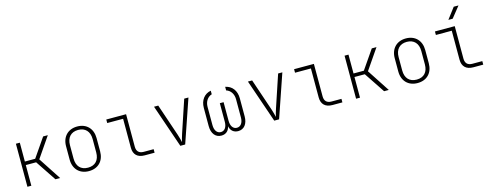

<svg xmlns="http://www.w3.org/2000/svg" viewBox="-25 -1572 6050 2370"><g transform="rotate(-15 3000.0 -387.5)"><path d="M115 0H165V-264H297L473 0H533L344 -289L523 -550H463L297 -309H165V-550H115Z M900 10C1019 10 1095 -68 1095 -190V-360C1095 -481 1018 -560 900 -560C782 -560 705 -481 705 -360V-190C705 -68 782 10 900 10ZM900 -34C808 -34 755 -91 755 -190V-360C755 -458 809 -516 900 -516C991 -516 1045 -458 1045 -360V-190C1045 -91 992 -34 900 -34Z M1613 0H1740V-45H1613C1554 -45 1523 -76 1523 -135V-550H1270V-505H1473V-135C1473 -48 1523 0 1613 0Z M2069 0H2131L2320 -550H2266L2129 -140C2117 -104 2105 -62 2101 -39C2096 -62 2085 -104 2073 -140L1934 -550H1880Z M2593 10C2650 10 2689 -24 2700 -81C2711 -24 2750 10 2807 10C2883 10 2930 -50 2930 -145V-377C2930 -474 2877 -544 2792 -560V-514C2847 -497 2882 -444 2882 -377V-145C2882 -77 2851 -34 2802 -34C2754 -34 2724 -77 2724 -145V-382H2676V-145C2676 -77 2646 -34 2597 -34C2548 -34 2518 -77 2518 -145V-377C2518 -444 2553 -497 2608 -514V-560C2523 -544 2470 -474 2470 -377V-145C2470 -50 2517 10 2593 10Z M3269 0H3331L3520 -550H3466L3329 -140C3317 -104 3305 -62 3301 -39C3296 -62 3285 -104 3273 -140L3134 -550H3080Z M4013 0H4140V-45H4013C3954 -45 3923 -76 3923 -135V-550H3670V-505H3873V-135C3873 -48 3923 0 4013 0Z M4315 0H4365V-264H4497L4673 0H4733L4544 -289L4723 -550H4663L4497 -309H4365V-550H4315Z M5100 10C5219 10 5295 -68 5295 -190V-360C5295 -481 5218 -560 5100 -560C4982 -560 4905 -481 4905 -360V-190C4905 -68 4982 10 5100 10ZM5100 -34C5008 -34 4955 -91 4955 -190V-360C4955 -458 5009 -516 5100 -516C5191 -516 5245 -458 5245 -360V-190C5245 -91 5192 -34 5100 -34Z M5667 -645H5722L5834 -785H5773ZM5813 0H5940V-45H5813C5754 -45 5723 -76 5723 -135V-550H5470V-505H5673V-135C5673 -48 5723 0 5813 0Z"/></g></svg>

Font: JetBrains Mono Thin
Style: Regular
Weight: 100
Monospace: yes
Designer: Philipp Nurullin, Konstantin Bulenkov
Foundry: JetBrains
Version: Version 2.305